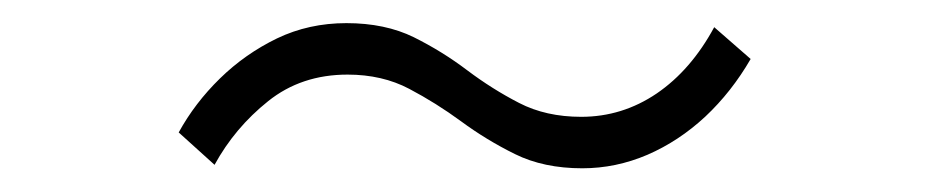

<svg xmlns="http://www.w3.org/2000/svg" viewBox="-20 -498 804 166"><path d="M483.5 -352.5Q450 -352.5 425.2 -364.8Q400.5 -377 378.8 -393Q357 -409 333.8 -421.2Q310.5 -433.5 280.5 -433.5Q240.5 -433.5 211.8 -410.5Q183 -387.5 165.5 -355.5L134.5 -383.5Q148.5 -409 170.2 -430.2Q192 -451.5 219.5 -464.8Q247 -478 279.5 -478Q313 -478 337.8 -465.8Q362.5 -453.5 384 -437.2Q405.5 -421 428.8 -409Q452 -397 482.5 -397Q518 -397 547.8 -417.2Q577.5 -437.5 597.5 -474.5L629 -447Q612.5 -418.5 589.8 -397.2Q567 -376 539.8 -364.2Q512.5 -352.5 483.5 -352.5Z"/></svg>

Font: Spartan Thin Light
Style: Regular
Weight: 300
Version: Version 1.004